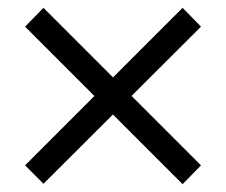

<svg xmlns="http://www.w3.org/2000/svg" viewBox="-20 -573 576 490"><path d="M446 -103 44 -505 91 -553 493 -151ZM493 -505 91 -104 44 -151 446 -553Z"/></svg>

Font: Source Serif 4 18pt Medium
Style: Regular
Weight: 500
Designer: Frank Grießhammer
Foundry: Adobe Systems Incorporated
Version: Version 4.004;hotconv 1.0.116;makeotfexe 2.5.65601